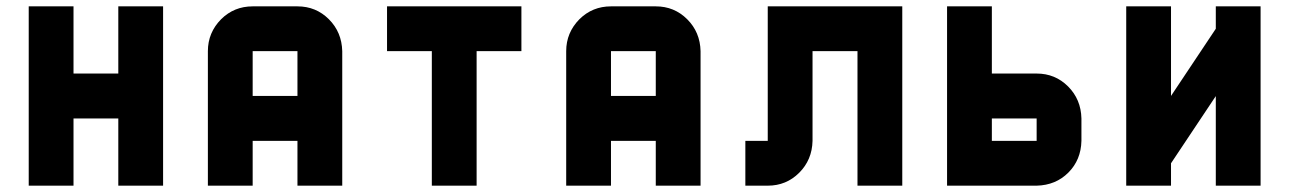

<svg xmlns="http://www.w3.org/2000/svg" viewBox="-20 -587 4076 607"><path d="M354 -566.9H495.6V0H354V-212.4H212.4V0H70.8V-566.9H212.4V-354.5H354Z M1062 0H920.4V-141.6H778.8V0H637.2V-425.3Q637.2 -483.9 679.2 -526.4Q720.2 -566.9 778.8 -566.9H920.4Q979 -566.9 1019.8 -526.1Q1060.5 -485.4 1062 -425.3ZM920.4 -283.7V-425.3H778.8V-283.7Z M1203.6 -566.9H1628.4V-425.3H1486.8V0H1345.2V-425.3H1203.6Z M2194.8 0H2053.2V-141.6H1911.6V0H1770V-425.3Q1770 -483.9 1812 -526.4Q1853 -566.9 1911.6 -566.9H2053.2Q2111.8 -566.9 2152.6 -526.1Q2193.4 -485.4 2194.8 -425.3ZM2053.2 -283.7V-425.3H1911.6V-283.7Z M2407.2 -566.9H2832.5V0H2690.9V-425.3H2548.8V-141.6Q2547.4 -81.5 2506.6 -40.8Q2465.8 0 2407.2 0H2336.4V-141.6H2407.2Z M3257.3 -141.6V-212.4H3115.7V-141.6ZM3257.3 -354.5Q3315.9 -354.5 3356.7 -313.7Q3397.5 -272.9 3398.9 -212.4V-141.6Q3397.5 -81.5 3357.7 -41.5Q3317.9 -1.5 3257.3 0H2974.1V-566.9H3115.7V-354.5Z M3965.3 -566.9V0H3823.7V-283.2L3682.1 -70.8V0H3540.5V-566.9H3682.1V-283.7L3823.7 -496.1V-566.9Z"/></svg>

Font: Blazma
Style: Regular
Weight: 400
Designer: GGBotNet
Version: 1.00